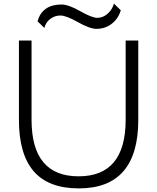

<svg xmlns="http://www.w3.org/2000/svg" viewBox="-20 -1035 872 1065"><path d="M747 -810V-370Q747 10 417 10Q249 10 167 -85Q85 -180 85 -370V-810H155V-371Q155 -57 416 -57Q677 -57 677 -371V-810ZM612 -1015 650 -978Q636 -931 599.5 -903Q563 -875 515 -875Q478 -875 412.5 -912Q347 -949 315 -949Q285 -949 260 -931Q235 -913 226 -880L188 -917Q215 -1010 321 -1010Q360 -1010 425 -973Q490 -936 520 -936Q551 -936 577 -959Q603 -982 612 -1015Z"/></svg>

Font: Sinkin Sans 300 Light
Style: Regular
Weight: 300
Designer: Keith Bates
Foundry: K-Type
Version: Sinkin Sans (version 1.0)  by Keith Bates   •   © 2014   www